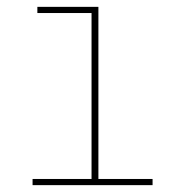

<svg xmlns="http://www.w3.org/2000/svg" viewBox="-20 -540 540 560"><path d="M75 0V-18H247V-502H89V-520H267V-18H425V0Z"/></svg>

Font: Iosevka Curly Thin
Style: Regular
Weight: 100
Monospace: yes
Designer: Belleve Invis
Foundry: Belleve Invis
Version: Version 22.1.2; ttfautohint (v1.8.4)